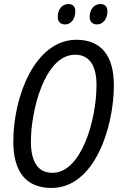

<svg xmlns="http://www.w3.org/2000/svg" viewBox="-20 -921 604 951"><path d="M461 -800C489 -800 512 -826 512 -865C512 -888 500 -901 477 -901C444 -901 424 -871 424 -838C424 -813 438 -800 461 -800ZM303 -800C331 -800 353 -826 353 -865C353 -888 341 -901 319 -901C285 -901 266 -871 266 -838C266 -813 280 -800 303 -800ZM235 10C450 10 544 -293 544 -499C544 -646 480 -724 359 -724C154 -724 46 -445 46 -220C46 -69 110 10 235 10ZM240 -65C171 -65 133 -115 133 -220C133 -372 201 -650 352 -650C420 -650 458 -600 458 -500C458 -327 383 -65 240 -65Z"/></svg>

Font: Noto Sans Condensed
Style: Italic
Weight: 400
Width: 3
Italic angle: -12°
Designer: Monotype Design Team
Foundry: Monotype Imaging Inc.
Version: Version 2.013